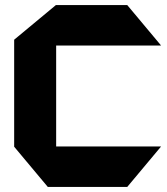

<svg xmlns="http://www.w3.org/2000/svg" viewBox="-20 -739 662 759"><path d="M169 0 36 -159V-160H616V-159L483 0ZM36 -160V-582L201 -719H202V-160ZM202 -559V-719H483L616 -560V-559Z"/></svg>

Font: Foldit
Style: Bold
Weight: 700
Version: Version 1.003